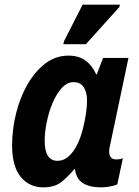

<svg xmlns="http://www.w3.org/2000/svg" viewBox="-20 -795 598 825"><path d="M166 10Q106 10 69 -35Q32 -80 32 -170Q32 -239 49 -307.5Q66 -376 98 -432Q130 -488 174.5 -522Q219 -556 274 -556Q318 -556 347 -535Q376 -514 393 -476H396L423 -546H532L453 -171Q449 -157 449 -145Q449 -110 479 -110Q495 -110 508 -115L484 -3Q472 3 451.5 6.5Q431 10 415 10Q365 10 336.5 -8Q308 -26 302 -68H299Q277 -41 247 -15.5Q217 10 166 10ZM227 -104Q254 -104 275.5 -123.5Q297 -143 312 -174Q327 -205 336 -241Q354 -312 354 -363Q354 -398 340 -420Q326 -442 296 -442Q268 -442 245 -416.5Q222 -391 205.5 -351.5Q189 -312 180.5 -268.5Q172 -225 172 -190Q172 -104 227 -104ZM252 -605 255 -618 335 -775H495L493 -765L349 -605Z"/></svg>

Font: Noto Sans SemiCondensed
Style: Bold Italic
Weight: 700
Width: 4
Italic angle: -12°
Designer: Monotype Design Team
Foundry: Monotype Imaging Inc.
Version: Version 2.013; ttfautohint (v1.8.4.7-5d5b)